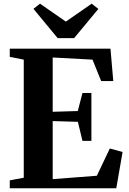

<svg xmlns="http://www.w3.org/2000/svg" viewBox="-20 -1002 684 1022"><path d="M106.5 -56V-684.5L32 -699.5V-743H568L583 -570.5H518.5L472.5 -684.5L260.5 -696V-407L394 -411L419 -507H466.5V-252H419L394.5 -353.5L260.5 -357.5V-48.5L495.5 -66.5L564.5 -211.5L632.5 -193L599 0H32V-42ZM287 -799 158 -955 193 -982.5 330.5 -887 468 -982.5 503.5 -954.5 374.5 -799Z"/></svg>

Font: Merriweather 72pt
Style: Bold
Weight: 700
Version: Version 2.100